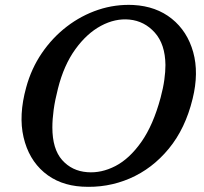

<svg xmlns="http://www.w3.org/2000/svg" viewBox="-20 -734 817 770"><path d="M515 -714Q606.5 -709 669 -658.8Q731.5 -608.5 754.8 -525Q778 -441.5 752.5 -338Q723.5 -218.5 657 -137.8Q590.5 -57 500.2 -18.2Q410 20.5 309 14.5Q217.5 9 156.2 -43.2Q95 -95.5 74.5 -183.5Q54 -271.5 85 -383.5Q105.5 -459 147.8 -521Q190 -583 248 -627.5Q306 -672 374.2 -694.8Q442.5 -717.5 515 -714ZM330 -43.5Q386.5 -39 443 -68.2Q499.5 -97.5 547 -165Q594.5 -232.5 624 -342Q634.5 -381 639 -413.8Q643.5 -446.5 643.5 -473.5Q642.5 -556.5 601 -603Q559.5 -649.5 499 -655.5Q442 -661 385 -630.5Q328 -600 282 -536.2Q236 -472.5 212.5 -379Q200.5 -332.5 195.2 -293.8Q190 -255 190 -223Q190 -136.5 229.2 -92.2Q268.5 -48 330 -43.5Z"/></svg>

Font: Fraunces 9pt S100
Style: Italic
Weight: 400
Italic angle: -16°
Version: Version 1.000; ttfautohint (v1.8.3)